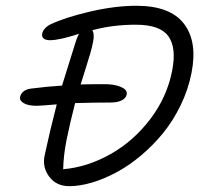

<svg xmlns="http://www.w3.org/2000/svg" viewBox="-20 -742 684 659"><path d="M217.8 -103Q173.8 -103 149.4 -135Q125 -167 132.8 -207Q152.3 -297.4 174.8 -383.8Q119.6 -378.9 106 -378.9Q76.7 -378.9 61.5 -387.9Q46.4 -397 48.8 -409.2Q55.2 -434.1 86.9 -438Q143.6 -445.3 192.9 -448.2Q202.6 -481 238.8 -595.2Q243.2 -610.8 251 -626Q184.1 -604 151.9 -604Q136.2 -604 129.4 -610.4Q122.6 -616.7 125 -627Q126.5 -635.7 134.3 -644.3Q142.1 -652.8 152.8 -658.2Q204.6 -682.6 289.8 -702.4Q375 -722.2 448.2 -722.2Q564 -722.2 611.3 -660.6Q658.7 -599.1 637.2 -491.2Q626 -434.1 600.1 -380.9Q574.2 -327.6 540.3 -285.9Q506.3 -244.1 465.1 -209.2Q423.8 -174.3 381.3 -151.4Q338.9 -128.4 296.6 -115.7Q254.4 -103 217.8 -103ZM208 -259.8Q197.8 -207 196.8 -161.1Q280.3 -168.5 359.1 -212.9Q438 -257.3 495.6 -333Q553.2 -408.7 570.8 -499Q586.4 -577.6 558.1 -617.4Q529.8 -657.2 445.8 -657.2Q366.2 -657.2 296.9 -638.2Q304.7 -626 299.8 -600.1Q296.4 -581.5 290.3 -560.3Q284.2 -539.1 273.2 -504.4Q262.2 -469.7 256.8 -452.1Q282.7 -453.1 337.9 -453.1Q366.7 -453.1 385.5 -447Q404.3 -440.9 410.4 -433.6Q416.5 -426.3 415 -418.9Q413.1 -405.3 398.2 -397.7Q383.3 -390.1 358.9 -390.1Q304.2 -390.1 237.8 -388.2Q220.2 -319.8 208 -259.8Z"/></svg>

Font: Shantell Sans Irregular Bouncy
Style: Italic
Weight: 300
Italic angle: -11.31°
Designer: Stephen Nixon, Anya Danilova, Shantell Martin
Foundry: Arrow Type
Version: Version 1.006;[9816181b4]